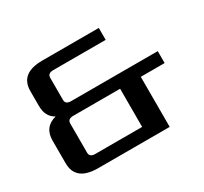

<svg xmlns="http://www.w3.org/2000/svg" viewBox="-136 -853 1112 1046"><g transform="rotate(-30 420.0 -330.0)"><path d="M65 -112V-255Q65 -339 145 -360Q95 -387 95 -455V-548Q95 -660 235 -660H590V-585H260Q225 -585 225 -557V-418Q225 -390 260 -390H805V-315H655V0H205Q65 0 65 -112ZM195 -103Q195 -75 230 -75H525V-315H230Q195 -315 195 -287Z"/></g></svg>

Font: Xolonium
Style: Regular
Weight: 400
Designer: Severin Meyer
Version: Version 4.2